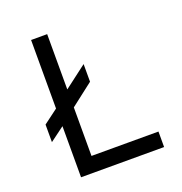

<svg xmlns="http://www.w3.org/2000/svg" viewBox="-127 -810 870 920"><g transform="rotate(-20 308.0 -350.0)"><path d="M131 0V-260.5L57.5 -206V-295.5L131 -350.5V-700H213V-418L328 -505.5V-415.5L213 -326.5V-79H554.5V0Z"/></g></svg>

Font: Overpass Mono Light
Style: Regular
Weight: 400
Monospace: yes
Version: Version 4.000